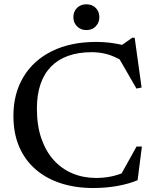

<svg xmlns="http://www.w3.org/2000/svg" viewBox="-20 -886 738 916"><path d="M438.5 -37Q475 -37 509 -43.8Q543 -50.5 579 -66.5L553 -46L631.5 -187H657L636.5 -26.5Q597.5 -9.5 542.2 0.8Q487 11 424.5 11Q339 11 269 -12Q199 -35 148.5 -79.2Q98 -123.5 71 -187.2Q44 -251 44 -333Q44 -439.5 91.8 -519Q139.5 -598.5 228.2 -642.2Q317 -686 440 -686Q472.5 -686 504 -682.2Q535.5 -678.5 578.5 -668.5L547.5 -661.5L611 -706H622.5L655.5 -468.5L631 -463.5L540.5 -620.5L567.5 -593Q525.5 -618 490.8 -627.5Q456 -637 417 -637Q353.5 -637 305 -619.5Q256.5 -602 223.2 -568Q190 -534 173 -483.8Q156 -433.5 156 -368.5Q156 -287.5 177.2 -225.8Q198.5 -164 236.5 -122Q274.5 -80 326.2 -58.5Q378 -37 438.5 -37ZM392 -742.5Q364.5 -742.5 347.2 -760.5Q330 -778.5 330 -804Q330 -830.5 347.2 -848Q364.5 -865.5 392 -865.5Q420 -865.5 437 -848Q454 -830.5 454 -804Q454 -778.5 437 -760.5Q420 -742.5 392 -742.5Z"/></svg>

Font: Newsreader 24pt Medium
Style: Regular
Weight: 500
Designer: Hugues Gentile
Foundry: Production Type
Version: Version 1.003